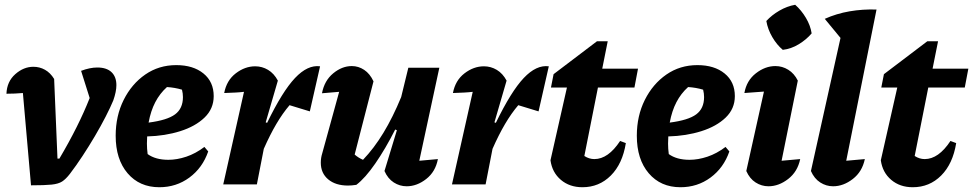

<svg xmlns="http://www.w3.org/2000/svg" viewBox="-20 -773 4080 805"><path d="M229 -108Q310 -245 356 -362L320 -476Q357 -490 388 -490Q427 -490 447.5 -470.5Q468 -451 468 -416Q468 -389 455 -352Q443 -323 423 -284Q403 -245 378 -202.5Q353 -160 326 -119Q299 -78 273 -44Q256 -22 240.5 -12Q225 -2 196.5 1Q168 4 110 4L76 -383Q42 -380 7 -380Q9 -431 44 -462Q79 -493 120 -493Q146 -493 168.5 -480.5Q191 -468 207 -442L221 -108Z M648 12Q565 12 515 -46.5Q465 -105 465 -204Q465 -287 498.5 -354Q532 -421 589 -460.5Q646 -500 719 -500Q790 -500 833 -465Q876 -430 876 -370Q876 -317 837.5 -280Q799 -243 735.5 -223Q672 -203 597 -201Q596 -187 596 -171Q596 -149 599 -127Q632 -103 686 -103Q722 -103 761 -116Q800 -129 837 -157L853 -138Q829 -69 774 -28.5Q719 12 648 12ZM747 -366Q747 -381 743 -397Q713 -406 680 -408Q650 -381 631 -344.5Q612 -308 603 -259Q681 -269 714 -293.5Q747 -318 747 -366Z M916 0 1003 -388Q987 -386 967.5 -385Q948 -384 920 -383Q930 -436 968.5 -465.5Q1007 -495 1050 -495Q1079 -495 1104 -480Q1129 -465 1145 -435L1094 -260L1100 -258Q1164 -390 1217 -446Q1270 -502 1322 -495L1279 -306L1194 -332Q1165 -298 1138.5 -253Q1112 -208 1086 -149L1057 0Z M1592 -56 1644 -227 1637 -230Q1596 -149 1553.5 -87.5Q1511 -26 1474 2Q1455 5 1439 5Q1387 5 1356 -21Q1325 -47 1325 -91Q1325 -111 1331 -130L1402 -388Q1366 -385 1330 -382Q1340 -435 1377 -465.5Q1414 -496 1455 -496Q1483 -496 1507 -480Q1531 -464 1546 -432L1467 -125Q1483 -111 1502 -103Q1548 -151 1587.5 -216Q1627 -281 1662 -366L1692 -489H1822L1738 -99Q1758 -101 1777 -102.5Q1796 -104 1816 -106Q1806 -53 1767 -22.5Q1728 8 1685 8Q1656 8 1631 -8Q1606 -24 1592 -56Z M1875 0 1962 -388Q1946 -386 1926.5 -385Q1907 -384 1879 -383Q1889 -436 1927.5 -465.5Q1966 -495 2009 -495Q2038 -495 2063 -480Q2088 -465 2104 -435L2053 -260L2059 -258Q2123 -390 2176 -446Q2229 -502 2281 -495L2238 -306L2153 -332Q2124 -298 2097.5 -253Q2071 -208 2045 -149L2016 0Z M2422 12Q2368 12 2331.5 -19Q2295 -50 2288 -101L2357 -406H2290L2301 -462L2483 -600H2528L2505 -485H2655L2640 -406H2487L2430 -119Q2450 -106 2472 -106Q2530 -106 2580 -182L2604 -173Q2590 -86 2541 -37Q2492 12 2422 12Z M2833 12Q2750 12 2700 -46.5Q2650 -105 2650 -204Q2650 -287 2683.5 -354Q2717 -421 2774 -460.5Q2831 -500 2904 -500Q2975 -500 3018 -465Q3061 -430 3061 -370Q3061 -317 3022.5 -280Q2984 -243 2920.5 -223Q2857 -203 2782 -201Q2781 -187 2781 -171Q2781 -149 2784 -127Q2817 -103 2871 -103Q2907 -103 2946 -116Q2985 -129 3022 -157L3038 -138Q3014 -69 2959 -28.5Q2904 12 2833 12ZM2932 -366Q2932 -381 2928 -397Q2898 -406 2865 -408Q2835 -381 2816 -344.5Q2797 -308 2788 -259Q2866 -269 2899 -293.5Q2932 -318 2932 -366Z M3335 -106Q3324 -53 3284.5 -22.5Q3245 8 3202 8Q3173 8 3148 -8Q3123 -24 3109 -56L3183 -389Q3161 -387 3141.5 -386Q3122 -385 3101 -383Q3110 -435 3149 -465.5Q3188 -496 3231 -496Q3260 -496 3285 -480.5Q3310 -465 3325 -435L3257 -99Q3297 -102 3335 -106ZM3314 -753Q3340 -730 3359 -698Q3378 -666 3383 -633Q3361 -607 3329 -587.5Q3297 -568 3262 -564Q3237 -585 3218 -617.5Q3199 -650 3193 -685Q3216 -710 3248 -728.5Q3280 -747 3314 -753Z M3606 -106Q3595 -53 3555.5 -22.5Q3516 8 3473 8Q3444 8 3419 -8Q3394 -24 3380 -56L3504 -614L3438 -694Q3487 -716 3542 -725.5Q3597 -735 3655 -733L3528 -99Q3568 -102 3606 -106Z M3807 12Q3753 12 3716.5 -19Q3680 -50 3673 -101L3742 -406H3675L3686 -462L3868 -600H3913L3890 -485H4040L4025 -406H3872L3815 -119Q3835 -106 3857 -106Q3915 -106 3965 -182L3989 -173Q3975 -86 3926 -37Q3877 12 3807 12Z"/></svg>

Font: Piazzolla
Style: Bold Italic
Weight: 700
Italic angle: -11.3°
Designer: Juan Pablo del Peral
Foundry: Huerta Tipografica
Version: Version 1.330